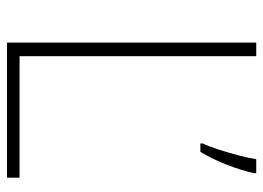

<svg xmlns="http://www.w3.org/2000/svg" viewBox="-122 -725 754 550"><g transform="rotate(90 255.0 -450.0)"><path d="M102 -93V-807H141V-129H489V-93ZM476 -800Q468 -764 452 -723Q436 -682 415 -647H391V-654Q399 -670 408 -698Q417 -726 425 -756Q433 -786 436 -807H476Z"/></g></svg>

Font: Noto Sans Telugu UI ExtraLight
Style: Regular
Weight: 200
Designer: Jelle Bosma - Monotype Design Team
Foundry: Monotype Imaging Inc.
Version: Version 2.005; ttfautohint (v1.8.4.7-5d5b)